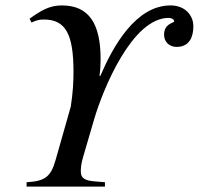

<svg xmlns="http://www.w3.org/2000/svg" viewBox="-20 -688 733 708"><path d="M347 -408C350 -431 351 -450 351 -470C351 -601 308 -668 208 -668C162 -668 131 -649 89 -619L96 -605C117 -614 124 -616 142 -616C222 -616 251 -562 251 -423C251 -384 249 -348 241 -295L185 -98C167 -34 144 -20 78 -16V0H367V-16L331 -19C292 -22 278 -31 278 -56C278 -69 279 -84 287 -111L328 -251C360 -359 467 -622 602 -622C609 -622 622 -619 622 -609C622 -603 585 -602 585 -560C585 -534 604 -515 631 -515C680 -515 693 -554 693 -591C693 -632 662 -668 609 -668C480 -668 396 -516 350 -408Z"/></svg>

Font: XITS
Style: Italic
Weight: 400
Italic angle: -16.33°
Designer: MicroPress Inc., with final additions and corrections provided by Coen Hoffman, Elsevier (retired)
Version: Version 1.107